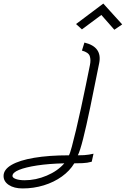

<svg xmlns="http://www.w3.org/2000/svg" viewBox="-72 -852 706 1078"><path d="M55 206Q7 206 -22.5 186.5Q-52 167 -52 136Q-52 100 -7.5 74Q37 48 119.5 34Q202 20 315 20Q321 10 331.5 -29Q342 -68 355.5 -124.5Q369 -181 383 -246Q397 -311 410 -374Q423 -437 433 -487Q439 -516 432 -537Q425 -558 388 -568L402 -613Q503 -589 485 -498Q457 -357 434.5 -249Q412 -141 394.5 -72Q377 -3 365 20Q386 20 400.5 19Q415 18 427.5 16Q440 14 453 11L443 56Q418 63 391.5 64Q365 65 345 65Q320 107 275.5 139Q231 171 174 188.5Q117 206 55 206ZM67 160Q129 160 190.5 134Q252 108 289 65Q202 67 136.5 77Q71 87 34.5 102Q-2 117 -2 136Q-2 146 17 153Q36 160 67 160ZM570 -685 497 -768 388 -687 355 -717 508 -832 614 -715Z"/></svg>

Font: Victor Mono Thin
Style: Italic
Weight: 100
Italic angle: -12°
Monospace: yes
Designer: Rune Bjørnerås
Version: Version 1.561;gftools[0.9.30]